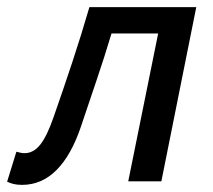

<svg xmlns="http://www.w3.org/2000/svg" viewBox="-47 -509 599 539"><path d="M15 10Q1 10 -9 7.5Q-19 5 -27 1L-1 -83Q4 -82 9.5 -80.5Q15 -79 22 -79Q47 -79 66 -103Q85 -127 103 -179Q130 -256 155.5 -333Q181 -410 204 -489H504L406 0H313L397 -415H266Q246 -348 224 -283.5Q202 -219 180 -153Q153 -73 111.5 -31.5Q70 10 15 10Z"/></svg>

Font: Source Sans 3 Medium
Style: Italic
Weight: 500
Italic angle: -11°
Designer: Paul D. Hunt
Foundry: Adobe
Version: Version 3.052;hotconv 1.1.0;makeotfexe 2.6.0